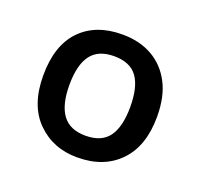

<svg xmlns="http://www.w3.org/2000/svg" viewBox="-73 -802 525 504"><g transform="rotate(20 189.5 -550.0)"><path d="M349 -550Q349 -468 305.5 -423Q262 -378 188 -378Q120 -378 75.5 -422.5Q31 -467 31 -550Q31 -634 73.5 -678Q116 -722 190 -722Q238 -722 273.5 -702Q309 -682 329 -644Q349 -606 349 -550ZM104 -550Q104 -495 124.5 -467Q145 -439 189 -439Q234 -439 254 -467Q274 -495 274 -550Q274 -606 254 -633.5Q234 -661 189 -661Q145 -661 124.5 -633.5Q104 -606 104 -550Z"/></g></svg>

Font: Noto Sans Symbols Medium
Style: Regular
Weight: 500
Version: Version 2.002